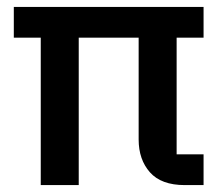

<svg xmlns="http://www.w3.org/2000/svg" viewBox="-20 -536 640 556"><path d="M98 0V-427H20V-516H569.5V-427H491.5V-89H569.5V0H515Q447 0 414.2 -37Q381.5 -74 381.5 -132V-427H208V0Z"/></svg>

Font: Lilex Medium
Style: Regular
Weight: 500
Designer: Mike Abbink, Paul van der Laan, Pieter van Rosmalen, Mikhael Khrustik
Foundry: Mikhael Khrustik
Version: Version 1.100